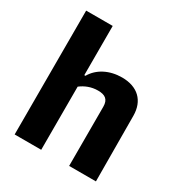

<svg xmlns="http://www.w3.org/2000/svg" viewBox="-177 -896 974 1027"><g transform="rotate(30 310.0 -382.5)"><path d="M561 0 559 -404.5C558.5 -496 502 -551.5 405 -551.5C327.5 -551.5 262 -517.5 230 -461H223V-765H59V0H223V-390C251 -411.5 286.5 -426.5 328.5 -426.5C371.5 -426.5 395.5 -411 395.5 -365.5V0Z"/></g></svg>

Font: Monaspace Argon ExtraBold
Style: Bold
Weight: 800
Designer: Riley Cran & the Lettermatic Team
Foundry: Lettermatic
Version: Version 1.000 (Monaspace Argon)